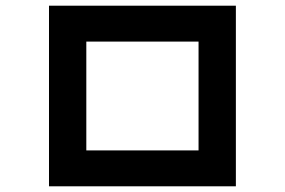

<svg xmlns="http://www.w3.org/2000/svg" viewBox="-20 -630 1002 674"><path d="M152 -610H808V24H152ZM283 -484V-102H677V-484Z"/></svg>

Font: Gmarket Sans TTF Bold
Style: Regular
Weight: 700
Designer: Creative Director : Sungho Lee; Art Director : Kiwoong Choi; Project Manager : Sori Yang, Jongwook Yoon; Font Designer :
Foundry: Sandoll Inc.
Version: Version 1.000;hotconv 1.0.109;makeotfexe 2.5.65596